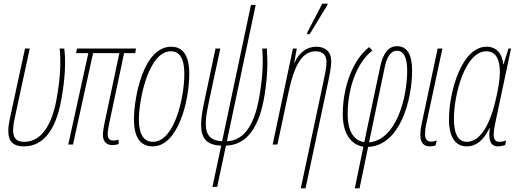

<svg xmlns="http://www.w3.org/2000/svg" viewBox="-20 -792 2856 1052"><path d="M111 10C214 10 284 -74 315 -241C338 -364 341 -464 332 -526H307C313 -461 314 -379 289 -244C263 -105 205 -15 114 -15C59 -15 39 -46 60 -142L143 -526H117L34 -142C12 -40 31 10 111 10Z M596 3C610 3 623 0 630 -3V-27C625 -25 612 -22 601 -22C581 -22 570 -34 570 -54C570 -72 573 -91 579 -119L660 -501H721L725 -526H402L397 -501H464L354 0H380L490 -501H634L553 -119C548 -96 544 -71 544 -52C544 -13 567 3 596 3Z M817 10C954 10 1017 -235 1017 -388C1017 -491 980 -536 918 -536C765 -536 714 -258 714 -137C714 -33 754 10 817 10ZM818 -15C768 -15 741 -55 741 -137C741 -247 794 -511 916 -511C965 -511 990 -470 990 -388C990 -257 936 -15 818 -15Z M1144 232H1170L1218 6C1335 2 1403 -97 1431 -279C1447 -387 1447 -449 1442 -526H1417C1422 -454 1421 -389 1404 -281C1379 -117 1323 -22 1223 -18L1381 -765H1355L1197 -18C1097 -23 1095 -96 1123 -227L1187 -526H1161L1098 -229C1064 -70 1079 2 1192 6Z M1662 -605H1677L1774 -765L1776 -772H1746L1665 -617ZM1751 -339 1628 240H1654L1775 -329C1784 -370 1795 -424 1795 -455C1795 -509 1762 -536 1713 -536C1661 -536 1617 -503 1594 -448H1592L1606 -526H1585L1474 0H1500L1561 -287C1593 -436 1635 -511 1710 -511C1746 -511 1769 -492 1769 -453C1769 -419 1759 -378 1751 -339Z M1924 240H1950L1997 13C2173 5 2238 -245 2238 -406C2238 -494 2210 -539 2155 -539C2110 -539 2079 -502 2063 -426L1976 -13C1924 -21 1885 -65 1885 -166C1885 -320 1941 -454 2020 -515L2003 -534C1915 -467 1858 -318 1858 -166C1858 -57 1905 1 1971 12ZM2002 -12 2088 -424C2101 -485 2123 -514 2155 -514C2192 -514 2211 -477 2211 -404C2211 -260 2153 -25 2002 -12Z M2337 10C2351 10 2361 7 2367 4L2373 -23C2365 -19 2353 -16 2343 -16C2319 -16 2309 -30 2309 -60C2309 -74 2311 -93 2316 -115L2404 -526H2378L2289 -107C2285 -86 2283 -68 2283 -54C2283 -5 2305 10 2337 10Z M2537 10C2591 10 2630 -25 2662 -90H2664C2656 -33 2662 10 2709 10C2719 10 2730 8 2748 3L2753 -22C2733 -15 2723 -15 2716 -15C2693 -15 2685 -30 2685 -56C2685 -83 2695 -123 2704 -167L2780 -526H2766L2739 -440H2737C2732 -499 2700 -536 2646 -536C2507 -536 2440 -283 2440 -138C2440 -42 2475 10 2537 10ZM2538 -15C2495 -15 2467 -51 2467 -140C2467 -274 2528 -511 2645 -511C2693 -511 2719 -473 2719 -396C2719 -360 2709 -294 2691 -224C2665 -123 2617 -15 2538 -15Z"/></svg>

Font: Noto Sans ExtraCondensed Thin
Style: Italic
Weight: 100
Width: 2
Italic angle: -12°
Designer: Monotype Design Team
Foundry: Monotype Imaging Inc.
Version: Version 2.013